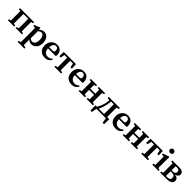

<svg xmlns="http://www.w3.org/2000/svg" viewBox="591 -2924 5359 5359"><g transform="rotate(45 3271.0 -244.5)"><path d="M37 0V-41L100 -53Q101 -91 101 -134Q101 -177 101 -210V-269Q101 -302 101 -345.5Q101 -389 100 -426L37 -438V-479H593V-438L530 -425Q529 -388 529 -345Q529 -302 529 -269V-210Q529 -177 529 -134Q529 -91 530 -54L593 -41V0H346V-41L409 -53Q410 -91 410 -134Q410 -177 410 -210V-269Q410 -304 409.5 -349Q409 -394 408 -431H222Q221 -394 220.5 -349Q220 -304 220 -269V-210Q220 -177 220 -134Q220 -91 221 -54L284 -41V0Z M654 234V193L723 180Q724 136 724.5 95Q725 54 725 16V-263Q725 -304 724.5 -328.5Q724 -353 722 -383L651 -392V-429L817 -493L833 -483L838 -422Q905 -493 987 -493Q1041 -493 1085 -463.5Q1129 -434 1155 -378Q1181 -322 1181 -241Q1181 -163 1152.5 -105.5Q1124 -48 1076.5 -17Q1029 14 971 14Q934 14 902 0Q870 -14 841 -46V15Q841 53 841.5 93.5Q842 134 843 178L922 193V234ZM941 -422Q918 -422 894 -410Q870 -398 844 -378V-96Q887 -56 934 -56Q984 -56 1019 -99.5Q1054 -143 1054 -236Q1054 -328 1022.5 -375Q991 -422 941 -422Z M1497 -444Q1471 -444 1446.5 -429Q1422 -414 1405 -379Q1388 -344 1384 -284H1519Q1558 -284 1570.5 -299Q1583 -314 1583 -341Q1583 -393 1559 -418.5Q1535 -444 1497 -444ZM1502 14Q1429 14 1374 -15Q1319 -44 1288.5 -99.5Q1258 -155 1258 -234Q1258 -314 1290 -372Q1322 -430 1376.5 -461.5Q1431 -493 1497 -493Q1557 -493 1602 -468Q1647 -443 1672 -398Q1697 -353 1697 -292Q1697 -260 1691 -237H1383Q1387 -152 1430 -108.5Q1473 -65 1540 -65Q1623 -65 1675 -124L1702 -102Q1671 -47 1625 -16.5Q1579 14 1502 14Z M1760 -308 1766 -479H2248L2254 -308H2201L2174 -431H2068Q2067 -394 2066.5 -349Q2066 -304 2066 -269V-210Q2066 -177 2066 -134.5Q2066 -92 2067 -55L2139 -41V0H1875V-41L1946 -54Q1947 -92 1947 -134.5Q1947 -177 1947 -210V-269Q1947 -304 1946.5 -349Q1946 -394 1945 -431H1840L1814 -308Z M2554 -444Q2528 -444 2503.5 -429Q2479 -414 2462 -379Q2445 -344 2441 -284H2576Q2615 -284 2627.5 -299Q2640 -314 2640 -341Q2640 -393 2616 -418.5Q2592 -444 2554 -444ZM2559 14Q2486 14 2431 -15Q2376 -44 2345.5 -99.5Q2315 -155 2315 -234Q2315 -314 2347 -372Q2379 -430 2433.5 -461.5Q2488 -493 2554 -493Q2614 -493 2659 -468Q2704 -443 2729 -398Q2754 -353 2754 -292Q2754 -260 2748 -237H2440Q2444 -152 2487 -108.5Q2530 -65 2597 -65Q2680 -65 2732 -124L2759 -102Q2728 -47 2682 -16.5Q2636 14 2559 14Z M3147 -438V-479H3395V-438L3332 -425Q3331 -388 3331 -345Q3331 -302 3331 -269V-210Q3331 -177 3331 -134Q3331 -91 3332 -54L3395 -41V0H3147V-41L3210 -53Q3210 -90 3210.5 -136Q3211 -182 3211 -228H3013Q3013 -182 3013.5 -136Q3014 -90 3014 -54L3077 -41V0H2830V-41L2893 -53Q2894 -91 2894 -134Q2894 -177 2894 -210V-269Q2894 -302 2894 -345.5Q2894 -389 2893 -426L2830 -438V-479H3077V-438L3014 -425Q3014 -391 3013.5 -350Q3013 -309 3013 -276H3211Q3211 -309 3210.5 -350Q3210 -391 3210 -426Z M3624 -163Q3614 -132 3601.5 -103Q3589 -74 3575 -48H3784Q3785 -86 3785.5 -131Q3786 -176 3786 -210V-269Q3786 -304 3785.5 -349Q3785 -394 3784 -431H3678Q3664 -283 3624 -163ZM3539 -438V-479H3980V-438L3906 -423Q3905 -386 3905 -343.5Q3905 -301 3905 -269V-210Q3905 -176 3905.5 -131Q3906 -86 3907 -48H3992L3987 153H3930L3904 0H3532L3505 153H3448L3443 -48H3496Q3546 -119 3577 -210.5Q3608 -302 3620 -420Z M4294 -444Q4268 -444 4243.5 -429Q4219 -414 4202 -379Q4185 -344 4181 -284H4316Q4355 -284 4367.5 -299Q4380 -314 4380 -341Q4380 -393 4356 -418.5Q4332 -444 4294 -444ZM4299 14Q4226 14 4171 -15Q4116 -44 4085.5 -99.5Q4055 -155 4055 -234Q4055 -314 4087 -372Q4119 -430 4173.5 -461.5Q4228 -493 4294 -493Q4354 -493 4399 -468Q4444 -443 4469 -398Q4494 -353 4494 -292Q4494 -260 4488 -237H4180Q4184 -152 4227 -108.5Q4270 -65 4337 -65Q4420 -65 4472 -124L4499 -102Q4468 -47 4422 -16.5Q4376 14 4299 14Z M4887 -438V-479H5135V-438L5072 -425Q5071 -388 5071 -345Q5071 -302 5071 -269V-210Q5071 -177 5071 -134Q5071 -91 5072 -54L5135 -41V0H4887V-41L4950 -53Q4950 -90 4950.5 -136Q4951 -182 4951 -228H4753Q4753 -182 4753.5 -136Q4754 -90 4754 -54L4817 -41V0H4570V-41L4633 -53Q4634 -91 4634 -134Q4634 -177 4634 -210V-269Q4634 -302 4634 -345.5Q4634 -389 4633 -426L4570 -438V-479H4817V-438L4754 -425Q4754 -391 4753.5 -350Q4753 -309 4753 -276H4951Q4951 -309 4950.5 -350Q4950 -391 4950 -426Z M5186 -308 5192 -479H5674L5680 -308H5627L5600 -431H5494Q5493 -394 5492.5 -349Q5492 -304 5492 -269V-210Q5492 -177 5492 -134.5Q5492 -92 5493 -55L5565 -41V0H5301V-41L5372 -54Q5373 -92 5373 -134.5Q5373 -177 5373 -210V-269Q5373 -304 5372.5 -349Q5372 -394 5371 -431H5266L5240 -308Z M5737 0V-41L5802 -54Q5803 -91 5803 -134.5Q5803 -178 5803 -210V-257Q5803 -298 5802.5 -325.5Q5802 -353 5800 -383L5729 -392V-429L5909 -493L5925 -483L5922 -342V-210Q5922 -178 5922 -134.5Q5922 -91 5923 -53L5984 -41V0ZM5858 -580Q5827 -580 5805 -600Q5783 -620 5783 -651Q5783 -683 5805 -703Q5827 -723 5858 -723Q5890 -723 5911.5 -703Q5933 -683 5933 -651Q5933 -620 5911.5 -600Q5890 -580 5858 -580Z M6228 -210Q6228 -176 6228.5 -131Q6229 -86 6230 -48H6288Q6396 -48 6396 -133Q6396 -180 6369 -204.5Q6342 -229 6284 -229H6228ZM6048 0V-41L6111 -53Q6112 -91 6112 -134Q6112 -177 6112 -210V-269Q6112 -302 6112 -345.5Q6112 -389 6111 -426L6048 -438V-479H6326Q6411 -479 6451 -446.5Q6491 -414 6491 -364Q6491 -326 6466.5 -295.5Q6442 -265 6380 -253Q6451 -243 6482.5 -210.5Q6514 -178 6514 -131Q6514 -99 6495 -68.5Q6476 -38 6431 -19Q6386 0 6307 0ZM6291 -431H6230Q6229 -397 6228.5 -354.5Q6228 -312 6228 -272H6281Q6331 -272 6354.5 -293.5Q6378 -315 6378 -356Q6378 -431 6291 -431Z"/></g></svg>

Font: Source Serif 4 Semibold
Style: Regular
Weight: 600
Designer: Frank Grießhammer
Foundry: Adobe
Version: Version 4.005;hotconv 1.1.0;makeotfexe 2.6.0